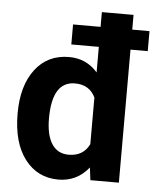

<svg xmlns="http://www.w3.org/2000/svg" viewBox="-54 -798 737 855"><g transform="rotate(5 315.0 -370.0)"><path d="M585.4 -594.7H508.3V0H380.9L374 -56.2Q321.3 9.8 238.3 9.8Q145 9.8 88.6 -63.7Q32.2 -137.2 32.2 -268.1Q32.2 -391.6 87.6 -464.8Q143.1 -538.1 239.3 -538.1Q316.4 -538.1 366.7 -480.5V-594.7H243.7V-684.1H366.7V-750H508.3V-684.1H585.4ZM173.3 -257.8Q173.3 -183.6 199.2 -144Q225.1 -104.5 274.4 -104.5Q339.8 -104.5 366.7 -159.7V-368.2Q340.3 -423.3 275.4 -423.3Q173.3 -423.3 173.3 -257.8Z"/></g></svg>

Font: SteelSelectRoboto
Style: Roboto-Bold
Weight: 700
Designer: Google
Version: Version 2.137; 2017